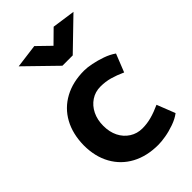

<svg xmlns="http://www.w3.org/2000/svg" viewBox="-229 -836 932 932"><g transform="rotate(-45 236.5 -370.5)"><path d="M414 -132Q379 -116 348 -107.5Q317 -99 285 -99Q249 -99 220 -117.5Q191 -136 175 -168Q159 -200 159 -242Q159 -284 175 -316.5Q191 -349 219.5 -368Q248 -387 284 -387Q318 -387 348.5 -378.5Q379 -370 414 -354L451 -447Q427 -464 395.5 -475Q364 -486 334 -492Q304 -498 283 -498Q205 -498 147 -466.5Q89 -435 57.5 -377.5Q26 -320 25 -242Q25 -165 57 -107.5Q89 -50 147 -19Q205 12 283 12Q304 12 334 7Q364 2 396.5 -9.5Q429 -21 451 -38ZM263 -688 196 -753 73 -737 225 -589H296L448 -736L329 -753Z"/></g></svg>

Font: Catamaran
Style: Bold
Weight: 700
Designer: Pria Ravichandran
Version: Version 2.000